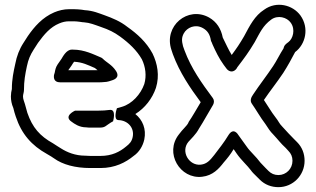

<svg xmlns="http://www.w3.org/2000/svg" viewBox="-20 -643 1306 793"><path d="M282 -438H276C254 -438 239 -408 234 -400L218 -377C210 -365 208 -354 206 -343L203 -333C202 -326 200 -303 228 -303H386C394 -303 402 -303 409 -304C426 -304 437 -310 445 -312C447 -313 478 -321 459 -350C442 -376 421 -384 404 -401C402 -403 399 -405 396 -406C367 -418 329 -438 282 -438ZM372 -362C375 -360 380 -355 383 -353H262L276 -373C279 -378 282 -383 286 -388C321 -386 342 -375 372 -362ZM433 -189C418 -187 403 -186 386 -186H290C290 -186 240 -164 276 -140C287 -132 307 -117 336 -117C344 -116 348 -116 353 -116H394C405 -116 413 -119 419 -124C424 -128 431 -132 438 -137L447 -142C447 -142 462 -193 433 -189ZM332 0C291 0 257 -14 232 -30C226 -34 221 -37 216 -40L199 -51C145 -81 114 -116 93 -177C90 -190 86 -200 83 -213C80 -224 75 -233 75 -245C75 -253 79 -262 79 -271C79 -309 84 -336 91 -369C97 -398 105 -416 119 -438L137 -466C163 -502 188 -531 224 -546C238 -552 251 -555 265 -555H285C293 -555 301 -554 309 -553L323 -551H326C352 -549 370 -541 396 -532C431 -520 451 -510 476 -492C513 -465 545 -435 566 -398C581 -367 586 -330 576 -296C561 -253 525 -214 484 -202C478 -200 470 -198 463 -196C463 -196 446 -148 469 -147C508 -146 536 -115 528 -77C524 -58 515 -49 501 -38C475 -16 442 1 395 1H353C349 1 340 0 332 0ZM539 -172C579 -197 609 -236 624 -280C640 -331 630 -381 610 -422C584 -470 547 -503 506 -532C477 -555 445 -568 412 -580C389 -588 365 -599 330 -601L317 -603C307 -604 296 -605 285 -605H265C244 -605 223 -600 204 -592C155 -571 122 -533 95 -494L77 -466C60 -440 49 -411 43 -379C36 -347 29 -316 29 -275C27 -268 25 -255 25 -245C25 -229 28 -213 35 -197C38 -185 41 -173 45 -162C69 -89 111 -42 174 -7L191 3C195 6 199 8 203 11C239 37 291 51 353 51H395C455 51 499 28 532 1C554 -14 570 -39 576 -67C585 -110 569 -148 539 -172Z M1188 21C1188 54 1162 80 1130 80C1113 80 1100 74 1089 63L1077 51C1068 42 1060 33 1056 29C1037 3 1013 -17 1000 -36C991 -49 974 -72 964 -86C964 -86 945 -120 923 -84C905 -54 886 -31 865 -3C847 20 834 34 810 37C761 43 725 -17 758 -57C768 -69 789 -87 802 -112C822 -143 841 -179 860 -210C865 -219 865 -230 859 -238C813 -300 770 -360 742 -435L736 -452C730 -475 730 -488 739 -505C752 -529 786 -545 818 -527C836 -517 847 -502 851 -476C851 -474 853 -471 854 -469L858 -459C870 -432 885 -401 904 -375L916 -359C922 -351 938 -340 954 -356C957 -359 959 -363 960 -365C989 -403 1007 -427 1032 -469C1054 -509 1066 -537 1100 -562C1127 -582 1165 -572 1181 -549C1201 -521 1190 -483 1171 -469C1151 -455 1153 -448 1151 -443C1136 -420 1121 -389 1108 -370C1083 -332 1052 -293 1025 -252C1018 -242 1011 -228 1020 -215C1037 -191 1056 -157 1076 -131C1088 -113 1094 -102 1110 -86C1128 -67 1139 -51 1160 -32L1171 -20C1182 -9 1188 4 1188 21ZM1238 21C1238 -8 1228 -35 1207 -56L1195 -68C1178 -85 1167 -97 1146 -120C1132 -134 1132 -141 1116 -161C1101 -180 1087 -205 1070 -230C1095 -267 1124 -303 1150 -342C1168 -370 1186 -403 1199 -428C1242 -460 1258 -527 1221 -579C1189 -623 1122 -640 1071 -603C1032 -578 1012 -538 988 -493C970 -462 957 -443 937 -416C924 -437 912 -464 900 -488C893 -524 875 -553 843 -571C756 -619 655 -536 688 -437L694 -419C722 -343 766 -279 809 -221C792 -193 775 -162 759 -139C759 -138 758 -137 758 -136C752 -123 734 -109 719 -88C658 -11 724 98 815 87C859 82 884 54 904 28C918 12 932 -5 945 -27C950 -20 955 -13 958 -8C976 18 1003 42 1016 60C1022 69 1030 76 1041 87L1053 99C1074 120 1101 130 1130 130C1190 130 1238 81 1238 21Z"/></svg>

Font: Blanket
Style: BlkOutline
Weight: 900
Foundry: Cannot Into Space Fonts
Version: Version 0.9